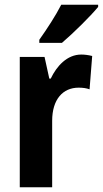

<svg xmlns="http://www.w3.org/2000/svg" viewBox="-20 -786 432 806"><path d="M392 -757V-766H237C214 -721 179 -667 145 -619V-606H240C288 -647 361 -719 392 -757ZM321 -557C262 -557 218 -509 193 -456H187L167 -547H63V0H199V-279C199 -369 244 -418 310 -418C327 -418 343 -416 356 -411L367 -551C351 -555 335 -557 321 -557Z"/></svg>

Font: Noto Sans Arabic UI Cn
Style: Bold
Weight: 700
Width: 3
Designer: Monotype Design Team, Nadine Chahine and Nizar Qandah
Foundry: Monotype Imaging Inc.
Version: Version 2.010